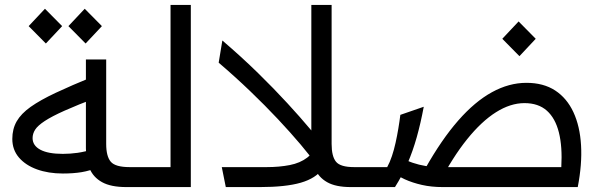

<svg xmlns="http://www.w3.org/2000/svg" viewBox="-20 -760 2452 780"><path d="M235.2 -55.1Q176.6 -55.1 130.1 -71.9Q83.6 -88.8 56.8 -120.2Q30 -151.7 30 -195.7Q30 -236 47.8 -267.1Q65.6 -298.2 104.6 -325.9Q143.6 -353.5 206.4 -383Q269.2 -412.5 358.9 -449.2L376.2 -364.8Q293.8 -333.5 242 -310.3Q190.1 -287.1 161.8 -268.4Q133.4 -249.7 122.9 -233.4Q112.4 -217 112.4 -199Q112.4 -168.6 144 -151.7Q175.5 -134.9 235.2 -134.9Q264.9 -134.9 295.6 -139.2Q326.2 -143.6 361.6 -154.9L381.5 -81.1Q344.9 -66.1 311.5 -60.6Q278.2 -55.1 235.2 -55.1ZM493.6 0Q430.3 0 394.5 -20Q358.7 -39.9 343.8 -75.8Q329 -111.6 329 -157.9V-518.3H411.4V-175.2Q411.4 -124.8 430.1 -102.9Q448.8 -81.1 506.8 -81.1H537.4V0ZM166.3 -583.3 96.4 -653.9 162.6 -724.4 232.5 -653.9ZM327.8 -583.3 257.9 -653.9 324.2 -724.4 394 -653.9Z M537 0V-81.1H672.8V-740H755.2V0Z M1268.7 -87Q1242 -124.7 1201.4 -172.8Q1160.7 -221 1108.9 -276.2Q1057.1 -331.4 996.1 -389.9Q935.1 -448.4 868.4 -505.4L883.3 -595.5Q962.3 -527.9 1028.3 -463.2Q1094.3 -398.5 1147.6 -340.5Q1201 -282.5 1241 -234.6Q1281 -186.8 1307.3 -152.8ZM897.3 0 881 -81.1H1063.3Q1114.4 -81.1 1157.1 -89.4Q1199.7 -97.8 1228.2 -119.8Q1256.7 -141.7 1265.7 -182L1324.9 -180.2Q1320.2 -115 1291.8 -75.3Q1263.5 -35.6 1202 -17.8Q1140.6 0 1035.5 0ZM1405.3 0Q1343.7 0 1308.8 -20Q1273.8 -39.9 1259.3 -75.8Q1244.8 -111.6 1244.8 -157.9V-740H1327.2V-175.2Q1327.2 -124.8 1345.1 -102.9Q1362.9 -81.1 1418.6 -81.1H1433.2V0Z M1785.5 0V-81.1H2260.3Q2265 -164.2 2250.5 -221.9Q2236 -279.7 2201.6 -310.4Q2167.2 -341.1 2110.5 -341.1Q2053.8 -341.1 1995 -304.1Q1936.2 -267.1 1877.5 -194.2Q1818.8 -121.4 1762.1 -12.3L1707.6 -75.4Q1773.9 -193.1 1841.4 -270.1Q1908.9 -347.2 1978.3 -385.3Q2047.8 -423.5 2118.5 -423.5Q2187.8 -423.5 2235.4 -392.4Q2283 -361.2 2309.5 -304.3Q2336 -247.3 2340.5 -170Q2345.1 -92.7 2327.1 0ZM1433 0V-81.1H1553Q1563.7 -100.5 1572.2 -125.9Q1580.7 -151.2 1587 -179.9Q1593.4 -208.6 1598.2 -237.6Q1603.1 -266.7 1606.4 -293.4L1701.5 -326.3Q1688.8 -258.6 1673 -202.5Q1657.2 -146.3 1636 -97.1Q1614.9 -48 1584.6 0ZM1779.2 0Q1732.6 0 1694.3 -8.7Q1656 -17.3 1624.5 -31.6Q1593 -45.9 1566 -63.3L1609.9 -119.8Q1631.9 -107.1 1656.9 -98.6Q1682 -90.1 1709.3 -85.6Q1736.7 -81.1 1764 -81.1H1785.5V0ZM2090.2 -531.8 2020.6 -602.4 2086.8 -672.9 2156.4 -602.4Z"/></svg>

Font: Lexend Medium
Style: Regular
Weight: 500
Designer: Bonnie Shaver-Troup, Thomas Jockin
Foundry: Lexend
Version: Version 1.005